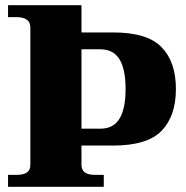

<svg xmlns="http://www.w3.org/2000/svg" viewBox="-20 -720 718 740"><path d="M11 -46H43Q71 -46 84 -55.5Q97 -65 97 -85V-614Q97 -654 43 -654H11V-700H294V-595H416Q548 -595 603 -538Q658 -481 658 -377Q658 -273 603 -216Q548 -159 416 -159H294V-85Q294 -65 307 -55.5Q320 -46 348 -46H380V0H11ZM367 -224Q417 -224 440.5 -262.5Q464 -301 464 -377Q464 -453 440.5 -491.5Q417 -530 367 -530H294V-224Z"/></svg>

Font: Taviraj ExtraBold
Style: Regular
Weight: 800
Designer: Katatrad Team
Foundry: CadsonDemak
Version: Version 1.001